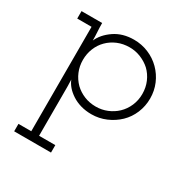

<svg xmlns="http://www.w3.org/2000/svg" viewBox="-149 -501 837 871"><g transform="rotate(30 269.0 -66.0)"><path d="M43 250V211H110V-336H35V-375H143Q143 -352 144.5 -329.5Q146 -307 146 -285Q163 -324 205.5 -353Q248 -382 307 -382Q347 -382 383 -367Q419 -352 446 -325Q473 -298 488 -262.5Q503 -227 503 -187Q503 -147 488 -111Q473 -75 446 -49Q419 -23 383 -7.5Q347 8 307 8Q277 8 251 0.5Q225 -7 204.5 -20.5Q184 -34 170.5 -49.5Q157 -65 150 -83Q150 -73 150.5 -63.5Q151 -54 151 -45V211H236V250ZM307 -342Q273 -342 244.5 -330Q216 -318 195 -297Q174 -276 162.5 -247.5Q151 -219 151 -187Q151 -154 163 -125.5Q175 -97 197 -75Q218 -55 246 -43.5Q274 -32 307 -32Q338 -32 366 -43.5Q394 -55 415 -75Q437 -96 449.5 -125Q462 -154 462 -187Q462 -221 449.5 -250Q437 -279 415 -300Q394 -319 366 -330.5Q338 -342 307 -342Z"/></g></svg>

Font: Josefin Slab
Style: Regular
Weight: 400
Designer: Santiago Orozco
Foundry: Typemade
Version: Version 2.000